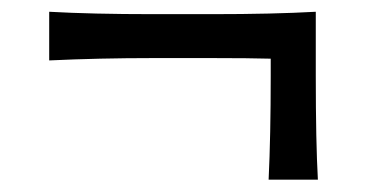

<svg xmlns="http://www.w3.org/2000/svg" viewBox="-20 -359 608 320"><path d="M509.8 -59.6H427.7Q431.2 -132.3 431.2 -232.4V-261.2Q396 -262.2 333.5 -262.2H234.9Q145.5 -262.2 62 -258.3V-339.4Q133.3 -335.4 234.9 -335.4H333.5Q435.1 -335.4 506.3 -339.4V-232.4Q506.3 -122.1 509.8 -59.6Z"/></svg>

Font: Commissioner Flair
Style: Regular
Weight: 400
Designer: Kostas Bartsokas
Foundry: Kostas Bartsokas
Version: Version 1.000